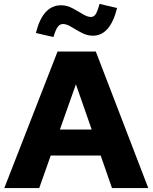

<svg xmlns="http://www.w3.org/2000/svg" viewBox="-20 -964 782 984"><path d="M2 0 275 -700H471L740 0H554L496 -167H240L181 0ZM287 -300H450L369 -532ZM254 -774 164 -795Q199 -937 293 -937Q323 -937 351 -922Q379 -907 403.5 -892Q428 -877 446 -877Q461 -877 470.5 -891.5Q480 -906 490 -944L580 -923Q545 -781 456 -781Q427 -781 398.5 -796Q370 -811 345.5 -826Q321 -841 303 -841Q287 -841 276 -826.5Q265 -812 254 -774Z"/></svg>

Font: Red Hat Text VF
Style: Regular
Weight: 400
Designer: Pentagram, MCKL
Foundry: Pentagram, MCKL
Version: Version 1.023